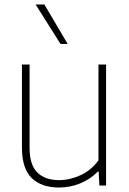

<svg xmlns="http://www.w3.org/2000/svg" viewBox="-20 -828 578 857"><path d="M78 -169.5V-540H112V-169Q112 -91.5 146.8 -57.8Q181.5 -24 244 -24Q291.5 -24 339.2 -45.8Q387 -67.5 419.5 -112.5V-540H453.5V0H423.5L420.5 -62H416.5Q382 -27 337 -9Q292 9 243 9Q165.5 9 121.8 -33Q78 -75 78 -169.5ZM250 -632 139 -808H178L282 -632Z"/></svg>

Font: Encode Sans Thin
Style: Regular
Weight: 250
Designer: Multiple Designers
Foundry: Impallari Type
Version: Version 2.000